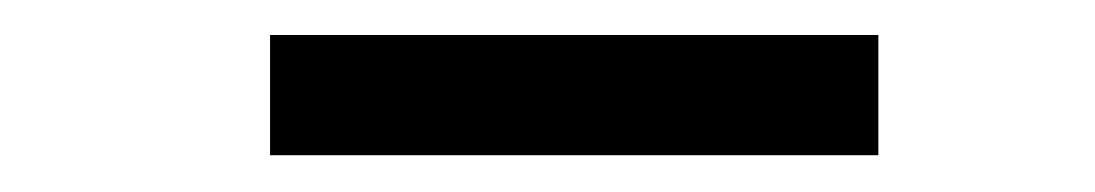

<svg xmlns="http://www.w3.org/2000/svg" viewBox="-20 -764 610 107"><path d="M130.5 -677.5V-744.5H469.5V-677.5Z"/></svg>

Font: Encode Sans SemiExpanded Medium
Style: Regular
Weight: 500
Width: 6
Designer: Multiple Designers
Foundry: Impallari Type
Version: Version 3.002